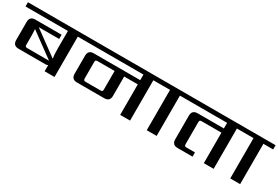

<svg xmlns="http://www.w3.org/2000/svg" viewBox="29 -1472 3360 2322"><g transform="rotate(30 1709.0 -311.0)"><path d="M252 -137H538Q549 -137 553 -138L216 -384Q220 -326 220 -278V-169Q220 -150 226.5 -143.5Q233 -137 252 -137ZM846 -622V-563H710V0H572V-87Q562 -78 540 -78H162Q85 -78 85 -156V-407Q85 -485 162 -485H529V-426H244L581 -180Q572 -226 572 -315V-563H-20V-622Z M1303 -169V-426H1067Q1048 -426 1041.5 -420Q1035 -414 1035 -394V-169Q1035 -150 1041.5 -143.5Q1048 -137 1067 -137H1272Q1291 -137 1297 -143Q1303 -149 1303 -169ZM1902 -622V-563H1765V0H1627V-426H1437V-156Q1437 -78 1360 -78H978Q901 -78 901 -156V-407Q901 -485 978 -485H1627V-563H806V-622Z M2272 -622V-563H2136V0H1998V-563H1862V-622Z M3068 -622V-563H2932V0H2795V-426H2521Q2502 -426 2495.5 -420Q2489 -414 2489 -394V-91Q2489 -72 2495.5 -65.5Q2502 -59 2521 -59H2637V0H2429Q2351 0 2351 -78V-407Q2351 -485 2429 -485H2795V-563H2232V-622Z M3438 -622V-563H3302V0H3164V-563H3028V-622Z"/></g></svg>

Font: Sarpanch SemiBold
Style: Regular
Weight: 600
Designer: Manushi Parikh (Devanagari and Latin), Jyotish Sonowal (Devanagari)
Foundry: Indian Type Foundry
Version: Version 2.004;PS 1.0;hotconv 1.0.78;makeotf.lib2.5.61930; tt